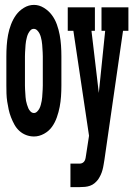

<svg xmlns="http://www.w3.org/2000/svg" viewBox="-20 -550 545 785"><path d="M119 8Q102 8 86.5 2Q71 -4 59 -15Q47 -26 39 -40.5Q31 -55 25 -70.5Q19 -86 15.5 -102Q12 -118 9.5 -134.5Q7 -151 6.5 -167.5Q6 -184 6 -200V-320Q6 -342 7.5 -364Q9 -386 13 -407.5Q17 -429 25 -450Q33 -471 45.5 -488.5Q58 -506 77.5 -518Q97 -530 119 -530Q140 -530 159.5 -518Q179 -506 192 -488.5Q205 -471 212.5 -450Q220 -429 224 -407.5Q228 -386 229.5 -364Q231 -342 231 -320V-200Q231 -178 229.5 -156Q228 -134 224 -113Q220 -92 212.5 -70.5Q205 -49 192.5 -31.5Q180 -14 160 -3Q140 8 119 8ZM268 215V119H306Q312 119 317.5 116Q323 113 326 107.5Q329 102 330 95.5Q331 89 332 83Q332 83 332 83Q332 83 332 83L344 5L280 -424H257V-520H368V-424H354L384 -170L410 -424H395V-520H505V-424H483L407 103Q405 114 403.5 124Q402 134 399 145Q396 156 391.5 165.5Q387 175 381 184Q374 193 366 199.5Q358 206 348 209.5Q338 213 327.5 214Q317 215 306 215ZM119 -88Q126 -88 132 -94Q138 -100 141.5 -107Q145 -114 147 -122Q149 -130 150.5 -137.5Q152 -145 152.5 -153Q153 -161 153.5 -168.5Q154 -176 154.5 -184Q155 -192 155 -200V-320Q155 -328 154.5 -336Q154 -344 153.5 -351.5Q153 -359 152.5 -367Q152 -375 150.5 -383Q149 -391 147 -398.5Q145 -406 141.5 -413Q138 -420 132 -426Q126 -432 118 -432Q110 -432 104.5 -426Q99 -420 95.5 -413Q92 -406 90 -398Q88 -390 86.5 -382.5Q85 -375 84.5 -367Q84 -359 83.5 -351.5Q83 -344 82.5 -336Q82 -328 82 -320V-200Q82 -192 82.5 -184Q83 -176 83.5 -168.5Q84 -161 84.5 -153Q85 -145 86.5 -137.5Q88 -130 90.5 -122Q93 -114 96 -107Q99 -100 105 -94Q111 -88 119 -88Z"/></svg>

Font: Iosevka Gothic
Style: Bold
Weight: 700
Monospace: yes
Designer: Belleve Invis
Foundry: Belleve Invis
Version: Version 15.5.1; ttfautohint (v1.8.4)